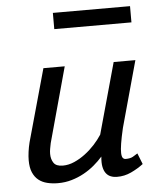

<svg xmlns="http://www.w3.org/2000/svg" viewBox="-49 -679 598 731"><g transform="rotate(-5 250.0 -313.5)"><path d="M39.6 0ZM407.7 -177.7Q399.4 -142.1 395.8 -119.1Q392.1 -96.2 392.6 -82.8Q393.1 -69.3 397.2 -64.2Q401.4 -59.1 408.2 -59.1Q425.8 -59.1 435.8 -64.9Q445.8 -70.8 454.1 -76.2L470.7 -34.2Q449.7 -18.1 423.6 -5.9Q397.5 6.3 369.1 5.9Q356.4 5.9 345.7 1.7Q335 -2.4 327.6 -12Q320.3 -21.5 317.1 -37.1Q314 -52.7 316.4 -76.2Q301.8 -59.6 283.2 -43.9Q264.6 -28.3 242.9 -16.4Q221.2 -4.4 196.3 2.9Q171.4 10.3 143.6 10.3Q121.6 10.3 102.5 5.6Q83.5 1 69.6 -10Q55.7 -21 47.6 -39.6Q39.6 -58.1 39.6 -85.9Q39.6 -100.6 42 -118.4Q44.4 -136.2 48.8 -153.8L126 -430.7H207.5L128.9 -144Q126.5 -132.8 124.8 -122.8Q123 -112.8 123 -103.5Q123 -83 132.6 -68.8Q142.1 -54.7 167.5 -54.7Q189.9 -54.7 211.9 -64.5Q233.9 -74.2 253.9 -89.4Q273.9 -104.5 290.8 -123Q307.6 -141.6 319.3 -159.7L394.5 -430.7H477.5ZM180.2 -637.2H475.1V-575.2H180.2Z"/></g></svg>

Font: PT Astra Sans
Style: Italic
Weight: 400
Italic angle: -16°
Designer: A.Korolkova, I. Chaeva
Foundry: ParaType Ltd
Version: Version 1.001; ttfautohint (v1.6)